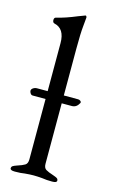

<svg xmlns="http://www.w3.org/2000/svg" viewBox="-111 -753 498 804"><g transform="rotate(15 137.5 -351.0)"><path d="M231 -348 230 -345Q219 -324 199 -324H155V-62Q155 -44 165.5 -37.5Q176 -31 198 -24Q210 -20 215.5 -16.5Q221 -13 221 -6Q221 3 201 3Q175 3 158 0Q136 -2 120 -2Q104 -2 82 0Q66 3 39 3Q19 3 19 -6Q19 -13 24.5 -16.5Q30 -20 42 -24Q64 -31 74.5 -37.5Q85 -44 85 -62V-324H29Q23 -324 19 -330Q15 -336 15 -341Q15 -348 22.5 -353Q30 -358 39 -358H85V-566Q85 -629 39 -639Q35 -640 33 -643.5Q31 -647 31 -652Q31 -662 38 -664Q77 -673 127 -694L151 -703Q155 -705 157 -705Q159 -705 160.5 -702.5Q162 -700 162 -698Q162 -692 158.5 -660Q155 -628 155 -562V-358H217Q222 -358 226.5 -355Q231 -352 231 -348Z"/></g></svg>

Font: EB Garamond
Style: Regular
Weight: 400
Designer: Georg Duffner and Octavio Pardo
Foundry: Georg Duffner
Version: Version 1.000; ttfautohint (v1.6)